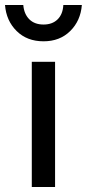

<svg xmlns="http://www.w3.org/2000/svg" viewBox="-58 -747 347 767"><path d="M0 0ZM69 -500H162V0H69ZM-38 -727H35Q38 -691 59 -670Q80 -649 116 -649Q151 -649 172 -669.5Q193 -690 195 -727H269Q264 -664 222.5 -623Q181 -582 116 -582Q50 -582 8.5 -623Q-33 -664 -38 -727Z"/></svg>

Font: sheba-seeBold
Style: Regular
Weight: 600
Designer: Mohamed Galeb, the designers
Foundry: Kief Type Foundry
Version: Version 2.010; ttfautohint (v1.5.33-1714) -l 8 -r 50 -G 200 